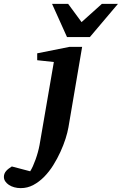

<svg xmlns="http://www.w3.org/2000/svg" viewBox="-149 -742 629 991"><path d="M204.1 -84Q199.7 -58.6 189.2 -25.6Q178.7 7.3 162.8 42Q147 76.7 126 110.4Q105 144 79.1 170.4Q53.2 196.8 22.9 212.9Q-7.3 229 -42 229Q-59.6 229 -75.4 224.6Q-91.3 220.2 -103 212.4Q-114.7 204.6 -121.8 194.1Q-128.9 183.6 -128.9 170.9Q-128.9 161.6 -125.7 154.1Q-122.6 146.5 -116.9 140.1Q-111.3 133.8 -104 128.2Q-96.7 122.6 -87.9 117.2L6.8 142.1Q13.7 131.3 20.8 115.7Q27.8 100.1 34.4 81.8Q41 63.5 46.4 43.9Q51.8 24.4 55.2 5.9L128.9 -421.9L43 -431.2V-466.8L209 -500H274.9ZM314.9 -550.8H196.8L119.6 -722.2H202.6L272 -627.9L377 -722.2H460Z"/></svg>

Font: Charis SIL Eur
Style: Bold Italic
Weight: 700
Italic angle: -11°
Foundry: SIL International
Version: Version 5.000